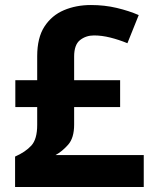

<svg xmlns="http://www.w3.org/2000/svg" viewBox="-20 -744 612 764"><path d="M342 -724Q396 -724 444.5 -712.5Q493 -701 532 -684L487 -572Q453 -586 419 -594.5Q385 -603 354 -603Q322 -603 298.5 -584.5Q275 -566 275 -519V-425H458V-318H275V-248Q275 -195 251 -168Q227 -141 201 -127H552V0H40V-121Q81 -139 104.5 -164.5Q128 -190 128 -247V-318H41V-425H128V-520Q128 -594 157 -638.5Q186 -683 234.5 -703.5Q283 -724 342 -724Z"/></svg>

Font: RS Noto Sans
Style: Bold
Weight: 700
Designer: Monotype Design Team
Foundry: Monotype Imaging Inc.
Version: Version 3.10